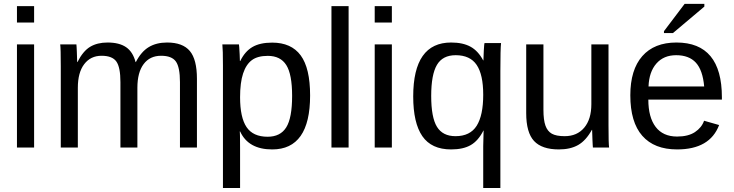

<svg xmlns="http://www.w3.org/2000/svg" viewBox="-20 -756 3764 984"><path d="M66.9 -640.6V-724.6H154.8V-640.6ZM66.9 0V-528.3H154.8V0Z M597.2 0V-335Q597.2 -411.6 576.2 -440.9Q555.2 -470.2 500.5 -470.2Q444.3 -470.2 411.6 -427.2Q378.9 -384.3 378.9 -306.2V0H291.5V-415.5Q291.5 -507.8 288.6 -528.3H371.6Q372.1 -525.9 372.6 -515.1Q373 -504.4 373.8 -490.5Q374.5 -476.6 375.5 -438H377Q405.3 -494.1 441.9 -516.1Q478.5 -538.1 531.2 -538.1Q591.3 -538.1 626.2 -514.2Q661.1 -490.2 674.8 -438H676.3Q703.6 -491.2 742.4 -514.6Q781.2 -538.1 836.4 -538.1Q916.5 -538.1 952.9 -494.6Q989.3 -451.2 989.3 -352.1V0H902.3V-335Q902.3 -411.6 881.3 -440.9Q860.4 -470.2 805.7 -470.2Q748 -470.2 716.1 -427.5Q684.1 -384.8 684.1 -306.2V0Z M1569.3 -266.6Q1569.3 9.8 1375 9.8Q1252.9 9.8 1210.9 -82H1208.5Q1210.4 -78.1 1210.4 1V207.5H1122.6V-420.4Q1122.6 -502 1119.6 -528.3H1204.6Q1205.1 -526.4 1206.1 -514.4Q1207 -502.4 1208.3 -477.5Q1209.5 -452.6 1209.5 -443.4H1211.4Q1234.9 -492.2 1273.4 -514.9Q1312 -537.6 1375 -537.6Q1472.7 -537.6 1521 -472.2Q1569.3 -406.7 1569.3 -266.6ZM1477.1 -264.6Q1477.1 -375 1447.3 -422.4Q1417.5 -469.7 1352.5 -469.7Q1300.3 -469.7 1270.8 -447.8Q1241.2 -425.8 1225.8 -379.2Q1210.4 -332.5 1210.4 -257.8Q1210.4 -153.8 1243.7 -104.5Q1276.9 -55.2 1351.6 -55.2Q1417 -55.2 1447 -103.3Q1477.1 -151.4 1477.1 -264.6Z M1678.7 0V-724.6H1766.6V0Z M1900.4 -640.6V-724.6H1988.3V-640.6ZM1900.4 0V-528.3H1988.3V0Z M2292 9.8Q2191.4 9.8 2144.5 -58.1Q2097.7 -126 2097.7 -261.7Q2097.7 -538.1 2292 -538.1Q2352.1 -538.1 2391.1 -516.8Q2430.2 -495.6 2456.5 -446.3H2457.5Q2457.5 -460.9 2459.5 -496.8Q2461.4 -532.7 2463.4 -535.2H2547.9Q2544.4 -506.3 2544.4 -391.1V207.5H2456.5V-6.8L2458.5 -86.9H2457.5Q2431.2 -34.7 2392.6 -12.5Q2354 9.8 2292 9.8ZM2456.5 -270.5Q2456.5 -373.5 2422.9 -423.3Q2389.2 -473.1 2315.4 -473.1Q2248.5 -473.1 2219.2 -423.3Q2189.9 -373.5 2189.9 -264.6Q2189.9 -153.8 2219.5 -106Q2249 -58.1 2314.5 -58.1Q2389.2 -58.1 2422.9 -111.3Q2456.5 -164.6 2456.5 -270.5Z M2765.1 -528.3V-193.4Q2765.1 -141.1 2775.4 -112.3Q2785.6 -83.5 2808.1 -70.8Q2830.6 -58.1 2874 -58.1Q2937.5 -58.1 2974.1 -101.6Q3010.7 -145 3010.7 -222.2V-528.3H3098.6V-112.8Q3098.6 -20.5 3101.6 0H3018.6Q3018.1 -2.4 3017.6 -13.2Q3017.1 -23.9 3016.4 -37.8Q3015.6 -51.8 3014.6 -90.3H3013.2Q2982.9 -35.6 2943.1 -12.9Q2903.3 9.8 2844.2 9.8Q2757.3 9.8 2717 -33.4Q2676.8 -76.7 2676.8 -176.3V-528.3Z M3302.7 -245.6Q3302.7 -154.8 3340.3 -105.5Q3377.9 -56.2 3450.2 -56.2Q3507.3 -56.2 3541.7 -79.1Q3576.2 -102.1 3588.4 -137.2L3665.5 -115.2Q3618.2 9.8 3450.2 9.8Q3333 9.8 3271.7 -60.1Q3210.4 -129.9 3210.4 -267.6Q3210.4 -398.4 3271.7 -468.3Q3333 -538.1 3446.8 -538.1Q3679.7 -538.1 3679.7 -257.3V-245.6ZM3588.9 -313Q3581.5 -396.5 3546.4 -434.8Q3511.2 -473.1 3445.3 -473.1Q3381.3 -473.1 3344 -430.4Q3306.6 -387.7 3303.7 -313ZM3382.8 -586.4V-596.2L3488.8 -736.3H3589.8V-722.2L3428.7 -586.4Z"/></svg>

Font: Liberation Sans
Style: Regular
Weight: 400
Designer: Steve Matteson
Foundry: Ascender Corporation
Version: Version 2.00.1